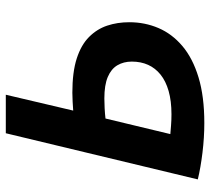

<svg xmlns="http://www.w3.org/2000/svg" viewBox="-52 -682 741 678"><g transform="rotate(-90 319.0 -342.5)"><path d="M224 8Q173 8 119.5 1.5Q66 -5 25 -15L188 -693H324L268 -455Q280 -456 299 -457Q318 -458 331 -458Q404 -458 452 -442.5Q500 -427 528 -399Q556 -371 568 -335Q580 -299 580 -257Q580 -202 559.5 -154Q539 -106 496 -69.5Q453 -33 385.5 -12.5Q318 8 224 8ZM255 -108Q302 -108 337 -118Q372 -128 395 -146.5Q418 -165 429.5 -190.5Q441 -216 441 -248Q441 -277 428 -299Q415 -321 386.5 -333Q358 -345 311 -345Q296 -345 276.5 -344Q257 -343 240 -341L185 -112Q197 -111 215.5 -109.5Q234 -108 255 -108Z"/></g></svg>

Font: Ubuntu Sans
Style: Bold Italic
Weight: 700
Italic angle: -13.5°
Designer: Dalton Maag Ltd
Foundry: Dalton Maag Ltd
Version: Version 1.006